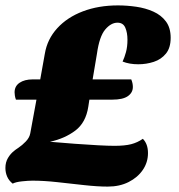

<svg xmlns="http://www.w3.org/2000/svg" viewBox="-42 -680 664 711"><path d="M17 -311Q14 -319 13 -326.5Q12 -334 12 -338Q12 -361 30.5 -373.5Q49 -386 79 -386H107L124 -481Q133 -535 170 -575.5Q207 -616 265 -638Q323 -660 395 -660Q428 -660 462.5 -655Q497 -650 526 -637Q555 -624 572.5 -600.5Q590 -577 590 -540Q590 -503 572.5 -481.5Q555 -460 527.5 -451Q500 -442 470 -442Q437 -442 412 -452Q419 -467 424.5 -487Q430 -507 430 -533Q430 -559 422 -577.5Q414 -596 393 -596Q369 -596 347.5 -570.5Q326 -545 317 -481L301 -386H444Q450 -372 450 -358Q450 -337 431.5 -324Q413 -311 374 -311H289L285 -285Q276 -226 237 -196.5Q198 -167 143 -155Q189 -151 236 -147.5Q283 -144 321.5 -142Q360 -140 382 -140Q420 -140 443.5 -146Q467 -152 487 -166Q506 -147 506 -113Q506 -79 487 -51Q468 -23 434.5 -6Q401 11 357 11Q319 11 269.5 5.5Q220 0 170 -5.5Q120 -11 78 -11Q63 -11 39.5 -8.5Q16 -6 5 0Q-9 -11 -15.5 -26Q-22 -41 -22 -58Q-22 -79 -12.5 -95Q-3 -111 10 -121Q13 -124 26.5 -133Q40 -142 53.5 -156Q67 -170 70 -186L93 -311Z"/></svg>

Font: Sansita Swashed ExtraBold
Style: Regular
Weight: 800
Designer: Pablo Cosgaya
Foundry: Omnibus-Type
Version: Version 1.003; ttfautohint (v1.8.3)